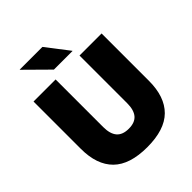

<svg xmlns="http://www.w3.org/2000/svg" viewBox="-231 -963 1116 1116"><g transform="rotate(-45 327.0 -405.0)"><path d="M327.5 16.5Q184.5 16.5 116 -51.2Q47.5 -119 47.5 -250V-639H229V-247.5Q229 -191.5 253 -163.5Q277 -135.5 327.5 -135.5Q378 -135.5 401.8 -163.5Q425.5 -191.5 425.5 -247.5V-639H607V-250Q607 -119 538.8 -51.2Q470.5 16.5 327.5 16.5ZM308.5 -827 415.5 -688V-686.5H262.5L122 -825.5V-827Z"/></g></svg>

Font: Anek Gujarati ExtraBold
Style: Regular
Weight: 800
Version: Version 1.003